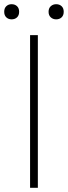

<svg xmlns="http://www.w3.org/2000/svg" viewBox="-33 -893 323 913"><path d="M110 0V-726H147V0ZM22 -801Q7 -801 -3 -810.5Q-13 -820 -13 -837Q-13 -854 -3 -863.5Q7 -873 22 -873Q38 -873 48 -863.5Q58 -854 58 -837Q58 -820 48 -810.5Q38 -801 22 -801ZM234 -801Q219 -801 208.5 -810.5Q198 -820 198 -837Q198 -854 208.5 -863.5Q219 -873 234 -873Q250 -873 260 -863.5Q270 -854 270 -837Q270 -820 260 -810.5Q250 -801 234 -801Z"/></svg>

Font: Noto Sans KR Thin
Style: Regular
Weight: 100
Designer: Ryoko NISHIZUKA 西塚涼子 (kana, bopomofo & ideographs); Paul D. Hunt (Latin, Greek & Cyrillic); Sandoll Communications 산돌커뮤니
Foundry: Adobe
Version: Version 2.004-H2;hotconv 1.0.118;makeotfexe 2.5.65603